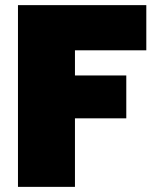

<svg xmlns="http://www.w3.org/2000/svg" viewBox="-20 -728 615 748"><path d="M50 0V-708H550V-532H272V-434H472V-267H272V0Z"/></svg>

Font: Poppins Black
Style: Regular
Weight: 900
Designer: Ninad Kale (Devanagari), Jonny Pinhorn (Latin)
Foundry: Indian Type Foundry
Version: Version 3.200;PS 1.000;hotconv 16.6.54;makeotf.lib2.5.65590